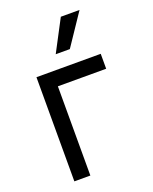

<svg xmlns="http://www.w3.org/2000/svg" viewBox="-146 -864 751 945"><g transform="rotate(-20 229.5 -392.0)"><path d="M413.4 -545.5V-467.3H160.5V0H76.7V-545.5ZM204.5 -619.3 291.2 -784.1H389.2L278.4 -619.3Z"/></g></svg>

Font: Inter Alia
Style: Regular
Weight: 400
Designer: Rasmus Andersson (Latin, Greek, Cyrillic etc.) and Evan from Shavian.info (Shavian, old style figures)
Foundry: Shavian.info
Version: Version 0.001;git-37ab20767